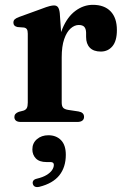

<svg xmlns="http://www.w3.org/2000/svg" viewBox="-20 -505 518 795"><path d="M218 -265Q218 -337.5 238.5 -386.5Q259 -435.5 292.5 -460.2Q326 -485 364.5 -485Q412 -485 438 -458Q464 -431 464 -380.5Q464 -335.5 445.5 -313.5Q427 -291.5 397.5 -291.5Q367.5 -291.5 352 -307.5Q336.5 -323.5 336.5 -352V-370Q336 -386 329 -393.8Q322 -401.5 306 -401.5Q288.5 -401.5 272.2 -387Q256 -372.5 245.8 -343Q235.5 -313.5 235.5 -267.5ZM227.5 -450.5 235.5 -337V-80.5Q235.5 -66 241.2 -59.2Q247 -52.5 262 -50L305 -43.5Q316.5 -41.5 322.2 -36Q328 -30.5 328 -21Q328 -11 320.8 -5.5Q313.5 0 300 0H66.5Q52.5 0 46 -5.5Q39.5 -11 39.5 -20.5Q39.5 -28 44 -33.2Q48.5 -38.5 58 -42L77.5 -47Q86.5 -50 90.8 -57.2Q95 -64.5 95 -80V-365.5Q95 -378.5 91.2 -384Q87.5 -389.5 79 -391L52.5 -393Q43.5 -395 39.5 -399.5Q35.5 -404 35.5 -411Q35.5 -419.5 40.5 -424.5Q45.5 -429.5 58.5 -434.5L149.5 -467.5Q174 -477 185.5 -479.8Q197 -482.5 203.5 -482.5Q214.5 -482.5 220 -475.2Q225.5 -468 227.5 -450.5ZM172.5 166Q143 166 128.5 151Q114 136 114 113.5Q114 87.5 133 71.2Q152 55 180.5 55Q212.5 55 232.5 75.2Q252.5 95.5 252.5 136Q252.5 187 225.8 220.8Q199 254.5 143 268.5Q131.5 271 124.8 267.8Q118 264.5 116 256.5Q114 249.5 117.8 243.5Q121.5 237.5 132 235Q157.5 229 173 219.5Q188.5 210 195.8 199Q203 188 203 177.5Q203 166 189 166Z"/></svg>

Font: Fraunces SemiBold
Style: Regular
Weight: 600
Version: Version 1.000;[b76b70a41]